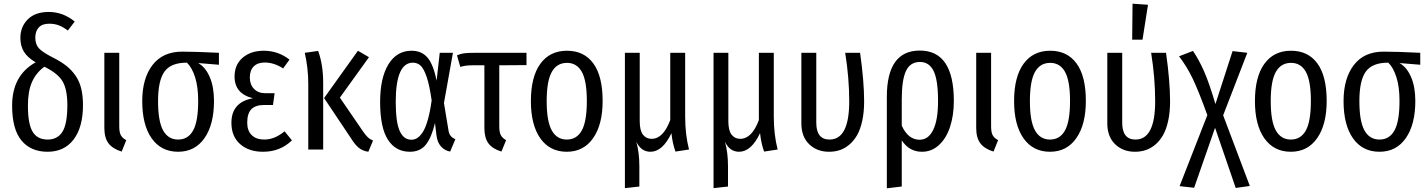

<svg xmlns="http://www.w3.org/2000/svg" viewBox="-20 -813 7765 1044"><path d="M270 -499Q312.5 -477.5 341.1 -454.8Q369.6 -432.1 390.6 -401.9Q411.6 -371.6 421.4 -332.3Q431.2 -293 431.2 -241.2Q431.2 -121.6 380.4 -54.7Q329.6 12.2 238.8 12.2Q147.5 12.2 96.7 -49.1Q45.9 -110.4 45.9 -238.8Q45.9 -402.8 173.8 -474.1Q128.4 -501 109.6 -532.5Q90.8 -564 90.8 -606.9Q90.8 -667.5 131.1 -707.8Q171.4 -748 245.1 -748Q322.8 -748 386.2 -695.8L349.1 -647Q321.8 -667 299.1 -675.5Q276.4 -684.1 247.1 -684.1Q209.5 -684.1 190.7 -663.6Q171.9 -643.1 171.9 -607.9Q171.9 -572.8 190.9 -551Q210 -529.3 270 -499ZM238.8 -54.2Q293 -54.2 319.6 -96.7Q346.2 -139.2 346.2 -241.2Q346.2 -326.2 320.6 -370.1Q294.9 -414.1 221.2 -450.2Q176.3 -417.5 154.1 -367.4Q131.8 -317.4 131.8 -238.8Q131.8 -138.2 157.7 -96.2Q183.6 -54.2 238.8 -54.2Z M628.4 -525.9V-126Q628.4 -94.2 636.7 -78.4Q645 -62.5 666.5 -50.8L641.6 11.2Q592.3 -3.9 569.8 -33.9Q547.4 -64 547.4 -117.2V-525.9Z M1170.4 -525.9V-460.9L1057.6 -470.2Q1097.7 -447.3 1120.6 -393.8Q1143.6 -340.3 1143.6 -264.2Q1143.6 -135.7 1091.8 -61.8Q1040 12.2 948.7 12.2Q856.4 12.2 804.9 -60.5Q753.4 -133.3 753.4 -263.2Q753.4 -386.7 809.3 -459.5Q865.2 -532.2 970.7 -532.2Q1042.5 -532.2 1170.4 -525.9ZM1057.6 -264.2Q1057.6 -340.8 1040.8 -393.3Q1023.9 -445.8 996.6 -472.2H994.6Q909.7 -472.2 874.5 -423.8Q839.4 -375.5 839.4 -263.2Q839.4 -153.8 866.9 -104Q894.5 -54.2 948.7 -54.2Q1002.9 -54.2 1030.3 -103.8Q1057.6 -153.3 1057.6 -264.2Z M1414.6 -537.1Q1492.2 -537.1 1554.2 -488.8L1519.5 -440.9Q1470.2 -473.1 1419.4 -473.1Q1380.9 -473.1 1359.6 -451.9Q1338.4 -430.7 1338.4 -391.1Q1338.4 -353.5 1361.1 -329.8Q1383.8 -306.2 1422.4 -306.2H1473.1L1464.4 -242.2H1417.5Q1368.7 -242.2 1346.4 -218.8Q1324.2 -195.3 1324.2 -146Q1324.2 -102.5 1348.6 -78.4Q1373 -54.2 1417.5 -54.2Q1473.6 -54.2 1527.3 -99.1L1567.4 -49.8Q1503.9 12.2 1410.2 12.2Q1333 12.2 1285.6 -29.5Q1238.3 -71.3 1238.3 -145Q1238.3 -257.8 1355.5 -278.8Q1255.4 -303.2 1255.4 -397Q1255.4 -461.4 1299.6 -499.3Q1343.8 -537.1 1414.6 -537.1Z M1986.3 -502 1828.1 -282.2 1952.1 -101.1Q1966.8 -79.1 1979.5 -67.1Q1992.2 -55.2 2008.3 -48.8L1982.9 12.2Q1952.6 7.8 1931.9 -8.5Q1911.1 -24.9 1889.2 -60.1L1742.2 -279.8L1926.3 -537.1ZM1710 -536.1Q1737.3 -461.4 1737.3 -361.8V0H1656.2V-356.9Q1656.2 -441.9 1637.2 -525.9Z M2217.8 -537.1Q2272.5 -537.1 2304.4 -500Q2336.4 -462.9 2354 -374L2371.1 -525.9H2442.9L2394 -252.9L2418 -107.9Q2420.9 -86.9 2429.7 -75.2Q2438.5 -63.5 2456.1 -56.2L2427.7 11.2Q2397.9 5.9 2377.7 -16.8Q2357.4 -39.6 2353 -79.1L2345.2 -144Q2326.7 -65.9 2295.9 -26.9Q2265.1 12.2 2209 12.2Q2131.3 12.2 2089.1 -53.7Q2046.9 -119.6 2046.9 -258.8Q2046.9 -389.2 2092 -463.1Q2137.2 -537.1 2217.8 -537.1ZM2225.1 -472.2Q2131.8 -472.2 2131.8 -258.8Q2131.8 -148.9 2153.3 -101.1Q2174.8 -53.2 2216.8 -53.2Q2233.9 -53.2 2248.5 -62.3Q2263.2 -71.3 2278.1 -93.5Q2293 -115.7 2305.7 -159.7Q2318.4 -203.6 2327.1 -267.1Q2315.9 -346.7 2300.8 -392.3Q2285.6 -438 2268.1 -455.1Q2250.5 -472.2 2225.1 -472.2Z M2842.8 -459 2694.8 -458V-126Q2694.8 -94.2 2703.1 -78.4Q2711.4 -62.5 2731.9 -50.8L2706.5 11.2Q2657.7 -3.9 2635.7 -33.7Q2613.8 -63.5 2613.8 -117.2V-458H2549.8Q2509.8 -458 2482.9 -449.2L2464.8 -512.2Q2484.9 -521 2504.4 -523.4Q2523.9 -525.9 2565.9 -525.9H2842.8Z M3063 -537.1Q3155.8 -537.1 3206.3 -468Q3256.8 -398.9 3256.8 -264.2Q3256.8 -135.7 3205.1 -61.8Q3153.3 12.2 3062 12.2Q2969.7 12.2 2918.2 -60.5Q2866.7 -133.3 2866.7 -263.2Q2866.7 -395.5 2918.2 -466.3Q2969.7 -537.1 3063 -537.1ZM3063 -471.2Q3008.3 -471.2 2980.5 -422.1Q2952.6 -373 2952.6 -263.2Q2952.6 -153.8 2980.2 -104Q3007.8 -54.2 3062 -54.2Q3116.2 -54.2 3143.6 -103.8Q3170.9 -153.3 3170.9 -264.2Q3170.9 -373.5 3143.6 -422.4Q3116.2 -471.2 3063 -471.2Z M3726.6 0 3652.8 11.2Q3636.7 -33.2 3630.9 -88.9Q3583 12.2 3516.6 12.2Q3466.3 12.2 3439.9 -42Q3456.5 15.6 3456.5 90.8V201.2L3377.9 210V-525.9H3458.5V-153.8Q3458.5 -103.5 3476.1 -80.8Q3493.7 -58.1 3522.9 -58.1Q3586.4 -58.1 3624.5 -160.2V-525.9H3705.6V-179.2Q3705.6 -80.6 3726.6 0Z M4208.5 0 4134.8 11.2Q4118.7 -33.2 4112.8 -88.9Q4064.9 12.2 3998.5 12.2Q3948.2 12.2 3921.9 -42Q3938.5 15.6 3938.5 90.8V201.2L3859.9 210V-525.9H3940.4V-153.8Q3940.4 -103.5 3958 -80.8Q3975.6 -58.1 4004.9 -58.1Q4068.4 -58.1 4106.4 -160.2V-525.9H4187.5V-179.2Q4187.5 -80.6 4208.5 0Z M4656.7 -525.9Q4678.7 -371.1 4678.7 -261.2Q4678.7 -202.1 4668.2 -155Q4657.7 -107.9 4639.9 -77.1Q4622.1 -46.4 4597.4 -25.9Q4572.8 -5.4 4545.7 3.4Q4518.6 12.2 4487.8 12.2Q4422.4 12.2 4379.9 -28.8Q4337.4 -69.8 4337.4 -142.1V-525.9H4418.5V-146Q4418.5 -54.2 4490.7 -54.2Q4597.7 -54.2 4597.7 -262.2Q4597.7 -389.2 4575.7 -525.9Z M4981.4 -538.1Q5166.5 -538.1 5166.5 -264.2Q5166.5 -186 5146 -123.5Q5125.5 -61 5085.7 -24.4Q5045.9 12.2 4993.2 12.2Q4923.8 12.2 4883.3 -49.8V201.2L4802.2 210.9V-286.1Q4802.2 -538.1 4981.4 -538.1ZM4980.5 -53.2Q5028.3 -53.2 5054.4 -106.9Q5080.6 -160.6 5080.6 -264.2Q5080.6 -378.4 5056.4 -427.2Q5032.2 -476.1 4982.4 -476.1Q4929.2 -476.1 4906.2 -427Q4883.3 -377.9 4883.3 -272V-129.9Q4918 -53.2 4980.5 -53.2Z M5369.1 -525.9V-126Q5369.1 -94.2 5377.4 -78.4Q5385.7 -62.5 5407.2 -50.8L5382.3 11.2Q5333 -3.9 5310.5 -33.9Q5288.1 -64 5288.1 -117.2V-525.9Z M5690.4 -537.1Q5783.2 -537.1 5833.7 -468Q5884.3 -398.9 5884.3 -264.2Q5884.3 -135.7 5832.5 -61.8Q5780.8 12.2 5689.5 12.2Q5597.2 12.2 5545.7 -60.5Q5494.1 -133.3 5494.1 -263.2Q5494.1 -395.5 5545.7 -466.3Q5597.2 -537.1 5690.4 -537.1ZM5690.4 -471.2Q5635.7 -471.2 5607.9 -422.1Q5580.1 -373 5580.1 -263.2Q5580.1 -153.8 5607.7 -104Q5635.3 -54.2 5689.5 -54.2Q5743.7 -54.2 5771 -103.8Q5798.3 -153.3 5798.3 -264.2Q5798.3 -373.5 5771 -422.4Q5743.7 -471.2 5690.4 -471.2Z M6138.2 -793 6222.2 -787.1 6192.4 -597.2H6136.2ZM6320.3 -525.9Q6342.3 -371.1 6342.3 -261.2Q6342.3 -202.1 6331.8 -155Q6321.3 -107.9 6303.5 -77.1Q6285.6 -46.4 6261 -25.9Q6236.3 -5.4 6209.2 3.4Q6182.1 12.2 6151.4 12.2Q6085.9 12.2 6043.5 -28.8Q6001 -69.8 6001 -142.1V-525.9H6082V-146Q6082 -54.2 6154.3 -54.2Q6261.2 -54.2 6261.2 -262.2Q6261.2 -389.2 6239.3 -525.9Z M6630.9 -186 6775.9 198.2 6699.2 209 6586.9 -118.2 6473.1 208 6394 199.2 6544.9 -187Q6496.6 -320.8 6464.4 -387.2Q6432.1 -453.6 6391.1 -506.8L6466.8 -536.1Q6500 -487.3 6527.8 -423.6Q6555.7 -359.9 6588.9 -247.1L6682.1 -535.2L6762.2 -525.9Z M7000 -537.1Q7092.8 -537.1 7143.3 -468Q7193.8 -398.9 7193.8 -264.2Q7193.8 -135.7 7142.1 -61.8Q7090.3 12.2 6999 12.2Q6906.7 12.2 6855.2 -60.5Q6803.7 -133.3 6803.7 -263.2Q6803.7 -395.5 6855.2 -466.3Q6906.7 -537.1 7000 -537.1ZM7000 -471.2Q6945.3 -471.2 6917.5 -422.1Q6889.6 -373 6889.6 -263.2Q6889.6 -153.8 6917.2 -104Q6944.8 -54.2 6999 -54.2Q7053.2 -54.2 7080.6 -103.8Q7107.9 -153.3 7107.9 -264.2Q7107.9 -373.5 7080.6 -422.4Q7053.2 -471.2 7000 -471.2Z M7702.6 -525.9V-460.9L7589.8 -470.2Q7629.9 -447.3 7652.8 -393.8Q7675.8 -340.3 7675.8 -264.2Q7675.8 -135.7 7624 -61.8Q7572.3 12.2 7481 12.2Q7388.7 12.2 7337.2 -60.5Q7285.6 -133.3 7285.6 -263.2Q7285.6 -386.7 7341.6 -459.5Q7397.5 -532.2 7502.9 -532.2Q7574.7 -532.2 7702.6 -525.9ZM7589.8 -264.2Q7589.8 -340.8 7573 -393.3Q7556.2 -445.8 7528.8 -472.2H7526.9Q7441.9 -472.2 7406.7 -423.8Q7371.6 -375.5 7371.6 -263.2Q7371.6 -153.8 7399.2 -104Q7426.8 -54.2 7481 -54.2Q7535.2 -54.2 7562.5 -103.8Q7589.8 -153.3 7589.8 -264.2Z"/></svg>

Font: Fira Sans Compressed Book
Style: Regular
Weight: 350
Width: 1
Designer: Carrois Corporate & Edenspiekermann AG
Foundry: Carrois Corporate GbR & Edenspiekermann AG
Version: Version 4.203;PS 004.203;hotconv 1.0.88;makeotf.lib2.5.64775